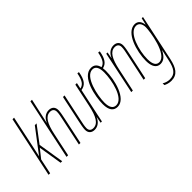

<svg xmlns="http://www.w3.org/2000/svg" viewBox="-74 -1386 2252 2252"><g transform="rotate(-45 1052.5 -260.0)"><path d="M5 0H31L71 -189L157 -297L205 0H231L179 -323L332 -526H303L81 -234H80C90 -277 98 -314 108 -361L193 -760H167Z M303 0H329L390 -287C421 -436 464 -511 539 -511C575 -511 598 -492 598 -453C598 -419 588 -378 580 -339L508 0H534L604 -329C613 -370 624 -424 624 -455C624 -509 591 -536 542 -536C490 -536 446 -503 423 -448H421C427 -473 433 -498 438 -523L490 -760H464Z M762 10C814 10 858 -23 881 -78H883L869 0H890L981 -430C1053 -440 1090 -490 1108 -595L1104 -602H1085C1067 -504 1038 -463 985 -452L1001 -526H975L914 -239C883 -90 840 -15 765 -15C729 -15 706 -34 706 -73C706 -107 716 -148 724 -187L796 -526H770L700 -197C691 -156 680 -102 680 -71C680 -17 713 10 762 10Z M1143 10C1280 10 1343 -235 1343 -388C1343 -404 1342 -419 1340 -433C1403 -447 1436 -497 1453 -595L1449 -602H1430C1412 -507 1385 -466 1337 -454C1323 -510 1291 -536 1244 -536C1091 -536 1040 -258 1040 -137C1040 -33 1080 10 1143 10ZM1144 -15C1094 -15 1067 -55 1067 -137C1067 -247 1120 -511 1242 -511C1291 -511 1316 -470 1316 -388C1316 -257 1262 -15 1144 -15Z M1377 0H1403L1464 -287C1495 -436 1538 -511 1613 -511C1649 -511 1672 -492 1672 -453C1672 -419 1662 -378 1654 -339L1582 0H1608L1678 -329C1687 -370 1698 -424 1698 -455C1698 -509 1665 -536 1616 -536C1564 -536 1520 -503 1497 -448H1495L1509 -526H1488Z M1803 240C1906 240 1949 170 1975 49L2097 -526H2076L2057 -444H2054C2048 -495 2022 -536 1967 -536C1828 -536 1757 -294 1757 -138C1757 -42 1792 10 1854 10C1911 10 1947 -28 1979 -90H1981C1975 -64 1969 -37 1966 -24L1952 41C1927 158 1893 215 1803 215C1765 215 1728 200 1710 187V216C1727 226 1764 240 1803 240ZM1857 -15C1812 -15 1784 -51 1784 -140C1784 -280 1849 -511 1966 -511C2010 -511 2036 -473 2036 -416C2036 -350 1989 -15 1857 -15Z"/></g></svg>

Font: Noto Sans ExtraCondensed Thin
Style: Italic
Weight: 100
Width: 2
Italic angle: -12°
Designer: Monotype Design Team
Foundry: Monotype Imaging Inc.
Version: Version 2.013